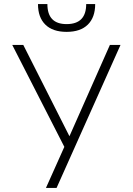

<svg xmlns="http://www.w3.org/2000/svg" viewBox="-20 -920 650 940"><path d="M295 -201 40 -700H94L320 -253L518 -700H570L257 0H205ZM306 -764Q238 -764 202 -799.5Q166 -835 166 -900H212Q212 -802 306 -802Q402 -802 402 -900H446Q446 -835 410 -799.5Q374 -764 306 -764Z"/></svg>

Font: PT Root UI Web Light
Style: Regular
Weight: 300
Designer: Vitaly Kuzmin
Foundry: ParaType Ltd.
Version: Version 1.000W